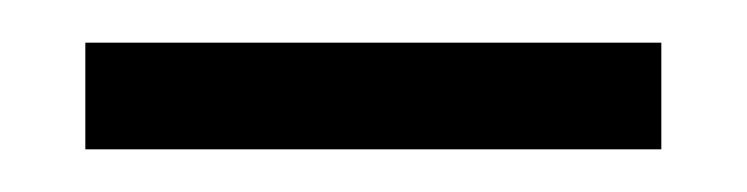

<svg xmlns="http://www.w3.org/2000/svg" viewBox="-20 -772 350 90"><path d="M20 -702V-752H290V-702Z"/></svg>

Font: Libre Baskerville
Style: Regular
Weight: 400
Designer: Pablo Impallari, Rodrigo Fuenzalida
Foundry: Pablo Impallari, Rodrigo Fuenzalida
Version: Version 1.000; ttfautohint (v0.93) -l 8 -r 50 -G 200 -x 14 -